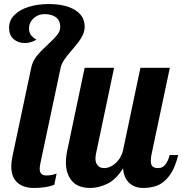

<svg xmlns="http://www.w3.org/2000/svg" viewBox="-20 -907 893 940"><path d="M35.2 -92.3Q35.2 -112.3 40.5 -139.2L132.8 -575.2Q139.6 -607.4 160.4 -633.3Q181.2 -659.2 215.8 -690.4Q246.1 -718.3 260.5 -736.6Q274.9 -754.9 274.9 -774.9Q274.9 -807.1 253.7 -822.5Q232.4 -837.9 198.2 -837.9Q177.2 -837.9 159.9 -828.4Q142.6 -818.8 132.3 -803Q122.1 -787.1 122.1 -769Q122.1 -748 130.9 -736.1Q139.6 -724.1 158.2 -712.9Q131.3 -696.3 101.1 -696.3Q68.8 -696.3 46.6 -715.6Q24.4 -734.9 24.4 -771Q24.4 -807.6 51 -834Q77.6 -860.4 121.8 -873.8Q166 -887.2 218.3 -887.2Q298.8 -887.2 346.7 -858.4Q394.5 -829.6 394.5 -775.9Q394.5 -756.3 386 -737.5Q377.4 -718.8 365.5 -702.9Q353.5 -687 333 -663.1Q308.1 -634.3 294.7 -614.7Q281.2 -595.2 276.9 -575.2L178.2 -109.9Q174.3 -91.8 174.3 -81.1Q174.3 -64.5 182.4 -56.2Q190.4 -47.9 207.5 -47.9Q221.7 -47.9 235.1 -50.8Q248.5 -53.7 257.3 -57.6L245.6 -2Q205.1 13.2 147 13.2Q93.3 13.2 64.2 -13.9Q35.2 -41 35.2 -92.3Z M302.7 -111.3Q302.7 -140.6 309.6 -171.9L394.5 -575.2H538.6L449.7 -152.8Q447.3 -139.6 447.3 -129.9Q447.3 -109.9 458.5 -96.9Q469.7 -84 489.7 -84Q509.3 -84 528.8 -95.5Q548.3 -106.9 562.7 -127Q577.1 -147 582.5 -171.9L667.5 -575.2H811.5L722.2 -152.8Q718.3 -135.7 718.3 -121.1Q718.3 -100.1 726.8 -92Q735.4 -84 755.4 -84Q775.9 -84 789.8 -101.8Q803.7 -119.6 810.5 -147.9H852.5Q835.9 -80.6 807.9 -44.9Q779.8 -9.3 748.5 2Q717.3 13.2 681.2 13.2Q638.2 13.2 612.1 -12Q585.9 -37.1 582.5 -83Q547.4 -27.3 505.1 -7.1Q462.9 13.2 421.9 13.2Q360.8 13.2 331.8 -21.7Q302.7 -56.6 302.7 -111.3Z"/></svg>

Font: Pattaya
Style: Regular
Weight: 400
Designer: Pablo Impallari / Thai characters Designed by Thanarat Vachiruckul and Suppakit Chalermlarp
Foundry: Pablo Impallari
Version: Version 2.001